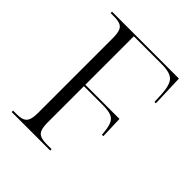

<svg xmlns="http://www.w3.org/2000/svg" viewBox="-197 -840 966 966"><g transform="rotate(45 286.0 -357.0)"><path d="M43 0V-10H71Q109 -10 124.5 -26.5Q140 -43 140 -89V-626Q140 -671 125 -687.5Q110 -704 69 -704H43V-714H519L525 -544H515L513 -594Q510 -657 489 -680.5Q468 -704 408 -704H208V-359H451L455 -240H445Q442 -285 433 -308.5Q424 -332 403 -340.5Q382 -349 344 -349H208V-89Q208 -43 223.5 -26.5Q239 -10 279 -10H317V0Z"/></g></svg>

Font: Noto Serif Display Light
Style: Regular
Weight: 300
Designer: Monotype Design Team
Foundry: Monotype Imaging Inc.
Version: Version 2.009